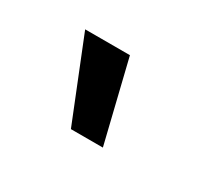

<svg xmlns="http://www.w3.org/2000/svg" viewBox="-48 -837 349 312"><g transform="rotate(30 126.0 -681.0)"><path d="M102 -605 41 -757H125L162 -605Z"/></g></svg>

Font: Stick No Bills Medium
Style: Regular
Weight: 500
Version: Version 2.000